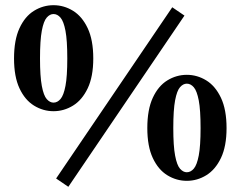

<svg xmlns="http://www.w3.org/2000/svg" viewBox="-20 -687 926 739"><path d="M186 -259Q146 -259 111 -280.5Q76 -302 55 -347Q34 -392 34 -462Q34 -533 55 -578.5Q76 -624 111 -645.5Q146 -667 186 -667Q226 -667 261 -645.5Q296 -624 317.5 -578.5Q339 -533 339 -462Q339 -392 317.5 -347Q296 -302 261 -280.5Q226 -259 186 -259ZM186 -292Q201 -292 213 -306Q225 -320 232 -356.5Q239 -393 239 -462Q239 -532 232 -568.5Q225 -605 213 -619Q201 -633 186 -633Q172 -633 160 -619.5Q148 -606 141 -569Q134 -532 134 -462Q134 -393 141 -356Q148 -319 160 -305.5Q172 -292 186 -292ZM243 32 196 0 643 -659 690 -627ZM699 9Q659 9 624 -12.5Q589 -34 568 -79Q547 -124 547 -194Q547 -265 568 -310.5Q589 -356 624 -377.5Q659 -399 699 -399Q739 -399 774 -377.5Q809 -356 830.5 -310.5Q852 -265 852 -194Q852 -124 830.5 -79Q809 -34 774 -12.5Q739 9 699 9ZM699 -24Q714 -24 726 -38Q738 -52 745 -88.5Q752 -125 752 -194Q752 -264 745 -300.5Q738 -337 726 -351Q714 -365 699 -365Q685 -365 673 -351.5Q661 -338 654 -301Q647 -264 647 -194Q647 -125 654 -88Q661 -51 673 -37.5Q685 -24 699 -24Z"/></svg>

Font: Source Serif 4
Style: Bold
Weight: 700
Designer: Frank Grießhammer
Foundry: Adobe
Version: Version 4.005;hotconv 1.1.0;makeotfexe 2.6.0